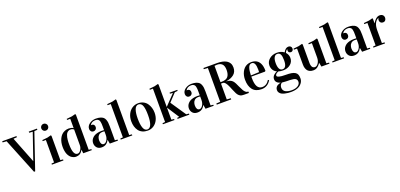

<svg xmlns="http://www.w3.org/2000/svg" viewBox="5 -1964 7144 3431"><g transform="rotate(-20 3577.0 -248.5)"><path d="M185.5 -669.9 379.9 -174.8H381.8L551.8 -669.9L485.8 -674.8V-696.8H641.6V-674.8L582.5 -669.9L350.6 9.8H328.6L54.7 -669.9L-19 -674.8V-696.8H252V-674.8Z M841.8 -485.8V-24.9L892.1 -20V0H671.9V-20L722.2 -24.9V-451.2H662.1V-471.2L764.2 -481.9L833 -500ZM715.3 -673.3Q715.3 -700.2 734.1 -719Q752.9 -737.8 779.8 -737.8Q806.6 -737.8 825.7 -719Q844.7 -700.2 844.7 -673.3Q844.7 -646.5 825.9 -627.4Q807.1 -608.4 779.8 -608.4Q752.9 -608.4 734.1 -627.2Q715.3 -646 715.3 -673.3Z M1261.2 -69.3H1260.3Q1231.9 -21 1201.2 -3.2Q1170.4 14.6 1127.4 14.6Q1116.2 14.6 1103.5 12.2Q1090.8 9.8 1074.2 2.7Q1057.6 -4.4 1042.2 -15.4Q1026.9 -26.4 1011.7 -45.9Q996.6 -65.4 985.4 -90.3Q974.1 -115.2 967.3 -152.1Q960.4 -189 960.4 -232.9Q960.4 -275.4 968.3 -314.5Q976.1 -353.5 993.2 -388.4Q1010.3 -423.3 1035.2 -449Q1060.1 -474.6 1096.4 -489.7Q1132.8 -504.9 1176.8 -504.9Q1195.3 -504.9 1220.5 -498.8Q1245.6 -492.7 1260.7 -480V-658.2H1200.7V-678.2L1302.7 -689L1371.6 -707L1380.9 -692.9V-24.9L1430.7 -20V0H1267.6ZM1260.7 -156.7V-456.1Q1232.9 -477.1 1198.7 -477.1Q1176.3 -477.1 1158.4 -467.8Q1140.6 -458.5 1128.9 -444.3Q1117.2 -430.2 1108.9 -408.4Q1100.6 -386.7 1096.2 -366.7Q1091.8 -346.7 1089.1 -320.8Q1086.4 -294.9 1085.9 -277.3Q1085.4 -259.8 1085.4 -237.8Q1085.4 -26.4 1172.9 -26.4Q1207.5 -26.4 1234.1 -67.9Q1260.7 -109.4 1260.7 -156.7Z M1613.8 -116.2Q1613.8 -77.1 1628.4 -53Q1643.1 -28.8 1671.4 -28.8Q1704.6 -28.8 1731.7 -70.3Q1758.8 -111.8 1758.8 -171.9V-239.3Q1739.3 -241.7 1727.1 -241.7Q1701.7 -241.7 1681.9 -234.9Q1662.1 -228 1650.4 -216.3Q1638.7 -204.6 1630.9 -191.7Q1623 -178.7 1619.6 -163.1Q1616.2 -147.5 1615 -137.2Q1613.8 -127 1613.8 -116.2ZM1759.8 -77.1H1758.8Q1734.9 -30.8 1700.9 -8.1Q1667 14.6 1618.7 14.6Q1559.1 14.6 1527.3 -21Q1495.6 -56.6 1495.6 -106Q1495.6 -129.9 1503.2 -152.1Q1510.7 -174.3 1527.8 -194.8Q1544.9 -215.3 1569.8 -230.5Q1594.7 -245.6 1631.6 -254.6Q1668.5 -263.7 1713.4 -263.7Q1737.3 -263.7 1758.8 -261.7V-329.1Q1758.8 -361.3 1757.6 -381.3Q1756.3 -401.4 1751.5 -422.6Q1746.6 -443.8 1737.5 -455.3Q1728.5 -466.8 1712.2 -474.4Q1695.8 -481.9 1672.4 -481.9Q1601.1 -481.9 1568.4 -425.8V-423.8Q1576.2 -425.3 1583.5 -425.3Q1608.9 -425.3 1623.5 -409.7Q1638.2 -394 1638.2 -364.7Q1638.2 -339.4 1620.6 -322Q1603 -304.7 1576.7 -304.7Q1547.9 -304.7 1531.2 -324.2Q1514.6 -343.8 1514.6 -370.1Q1514.6 -427.7 1567.6 -466.3Q1620.6 -504.9 1689.5 -504.9Q1738.3 -504.9 1772.7 -494.6Q1807.1 -484.4 1827.6 -467.5Q1848.1 -450.7 1859.6 -421.6Q1871.1 -392.6 1874.8 -362.3Q1878.4 -332 1878.4 -288.1V-24.9L1928.7 -20V0H1773.4Z M2150.9 -692.9V-24.9L2201.2 -20V0H1981V-20L2031.2 -24.9V-658.2H1971.2V-678.2L2073.2 -689L2142.1 -707Z M2494.6 -504.9Q2548.3 -504.9 2591.6 -482.7Q2634.8 -460.4 2660.9 -423.3Q2687 -386.2 2700.9 -340.6Q2714.8 -294.9 2714.8 -245.1Q2714.8 -173.3 2687.5 -114.3Q2660.2 -55.2 2609.1 -20.3Q2558.1 14.6 2493.7 14.6Q2436.5 14.6 2392.8 -5.6Q2349.1 -25.9 2322.5 -61.8Q2295.9 -97.7 2282.7 -143.1Q2269.5 -188.5 2269.5 -242.2Q2269.5 -315.9 2298.1 -376Q2326.7 -436 2378.2 -470.5Q2429.7 -504.9 2494.6 -504.9ZM2491.7 -7.3Q2589.8 -7.3 2589.8 -242.2Q2589.8 -301.3 2585.2 -343.8Q2580.6 -386.2 2569.6 -418.7Q2558.6 -451.2 2539.1 -467Q2519.5 -482.9 2491.7 -482.9Q2465.8 -482.9 2446.8 -465.3Q2427.7 -447.8 2416.5 -415.5Q2405.3 -383.3 2399.9 -341.8Q2394.5 -300.3 2394.5 -248Q2394.5 -193.8 2399.9 -151.1Q2405.3 -108.4 2416.5 -75.4Q2427.7 -42.5 2446.8 -24.9Q2465.8 -7.3 2491.7 -7.3Z M2953.1 -692.9V-24.9L3003.4 -20V0H2783.2V-20L2833.5 -24.9V-659.2L2774.4 -658.2L2773.4 -678.2L2875.5 -689L2944.3 -707ZM3179.2 -464.8 3039.1 -315.9 3235.4 -24.9 3286.1 -20V0H3062.5V-20L3102.1 -24.9L2953.1 -254.9V-267.1L3143.1 -464.8L3088.4 -470.2V-490.2H3234.4V-470.2Z M3434.1 -116.2Q3434.1 -77.1 3448.7 -53Q3463.4 -28.8 3491.7 -28.8Q3524.9 -28.8 3552 -70.3Q3579.1 -111.8 3579.1 -171.9V-239.3Q3559.6 -241.7 3547.4 -241.7Q3522 -241.7 3502.2 -234.9Q3482.4 -228 3470.7 -216.3Q3459 -204.6 3451.2 -191.7Q3443.4 -178.7 3439.9 -163.1Q3436.5 -147.5 3435.3 -137.2Q3434.1 -127 3434.1 -116.2ZM3580.1 -77.1H3579.1Q3555.2 -30.8 3521.2 -8.1Q3487.3 14.6 3439 14.6Q3379.4 14.6 3347.7 -21Q3315.9 -56.6 3315.9 -106Q3315.9 -129.9 3323.5 -152.1Q3331.1 -174.3 3348.1 -194.8Q3365.2 -215.3 3390.1 -230.5Q3415 -245.6 3451.9 -254.6Q3488.8 -263.7 3533.7 -263.7Q3557.6 -263.7 3579.1 -261.7V-329.1Q3579.1 -361.3 3577.9 -381.3Q3576.7 -401.4 3571.8 -422.6Q3566.9 -443.8 3557.9 -455.3Q3548.8 -466.8 3532.5 -474.4Q3516.1 -481.9 3492.7 -481.9Q3421.4 -481.9 3388.7 -425.8V-423.8Q3396.5 -425.3 3403.8 -425.3Q3429.2 -425.3 3443.8 -409.7Q3458.5 -394 3458.5 -364.7Q3458.5 -339.4 3440.9 -322Q3423.3 -304.7 3397 -304.7Q3368.2 -304.7 3351.6 -324.2Q3335 -343.8 3335 -370.1Q3335 -427.7 3387.9 -466.3Q3440.9 -504.9 3509.8 -504.9Q3558.6 -504.9 3593 -494.6Q3627.4 -484.4 3647.9 -467.5Q3668.5 -450.7 3679.9 -421.6Q3691.4 -392.6 3695.1 -362.3Q3698.7 -332 3698.7 -288.1V-24.9L3749 -20V0H3593.8Z M4007.3 -665.5V-355Q4012.7 -354.5 4027.3 -354.5Q4114.3 -354.5 4149.7 -396.7Q4185.1 -439 4185.1 -522.9Q4185.1 -564.9 4175 -594.2Q4165 -623.5 4146.5 -639.6Q4127.9 -655.8 4105.5 -662.6Q4083 -669.4 4054.2 -669.4Q4035.2 -669.4 4007.3 -665.5ZM4040 -327.6Q4018.6 -327.6 4007.3 -327.1V-26.9L4082.5 -22V0H3807.1V-22L3882.3 -26.9V-669.9L3807.1 -674.8V-696.8H4067.4Q4121.6 -696.8 4165.3 -687.5Q4209 -678.2 4243.4 -658.2Q4277.8 -638.2 4296.6 -604.2Q4315.4 -570.3 4315.4 -523.9Q4315.4 -440.4 4259.3 -393.8Q4203.1 -347.2 4107.4 -333.5V-332.5Q4148.4 -332 4178.5 -319.3Q4208.5 -306.6 4226.3 -286.9Q4244.1 -267.1 4260.3 -235.8Q4271 -214.4 4290.8 -170.2Q4310.5 -126 4330.1 -91.8Q4345.7 -64 4362.8 -48.8Q4379.9 -33.7 4391.6 -30.3Q4403.3 -26.9 4418.5 -26.9V0H4337.4Q4300.3 0 4278.8 -4.6Q4257.3 -9.3 4236.1 -26.9Q4214.8 -44.4 4198.2 -75.4Q4181.6 -106.4 4159.2 -162.1Q4147.5 -190.9 4141.4 -205.3Q4135.3 -219.7 4124.5 -242.9Q4113.8 -266.1 4105.7 -278.1Q4097.7 -290 4086.7 -303.2Q4075.7 -316.4 4064.2 -322Q4052.7 -327.6 4040 -327.6Z M4832 -272 4818.8 -259.8H4559.1V-230Q4559.1 -17.1 4680.2 -17.1Q4766.1 -17.1 4817.4 -103L4836.4 -91.3Q4773.4 14.6 4657.2 14.6Q4544.9 14.6 4489.5 -54.7Q4434.1 -124 4434.1 -245.1Q4434.1 -283.2 4441.4 -319.6Q4448.7 -356 4465.3 -389.6Q4481.9 -423.3 4505.9 -448.7Q4529.8 -474.1 4565.2 -489.5Q4600.6 -504.9 4643.6 -504.9Q4684.1 -504.9 4716.3 -493.4Q4748.5 -481.9 4770 -461.4Q4791.5 -440.9 4805.7 -411.4Q4819.8 -381.8 4825.9 -347.4Q4832 -313 4832 -272ZM4645.5 -482.9Q4622.1 -482.9 4605.2 -467.5Q4588.4 -452.1 4579.1 -423.3Q4569.8 -394.5 4565.2 -360.6Q4560.5 -326.7 4559.1 -281.7L4716.8 -288.1Q4718.3 -313 4718.3 -335.9Q4718.3 -406.7 4701.4 -444.8Q4684.6 -482.9 4645.5 -482.9Z M5132.3 -504.9Q5213.4 -504.9 5267.1 -462.4Q5306.6 -537.1 5362.3 -537.1Q5390.6 -537.1 5406.5 -521Q5422.4 -504.9 5422.4 -480Q5422.4 -458 5409.4 -443.1Q5396.5 -428.2 5376.5 -428.2Q5354 -428.2 5340.1 -440.7Q5326.2 -453.1 5326.2 -475.1Q5326.2 -490.2 5331.5 -499V-501Q5318.8 -498.5 5306.4 -483.2Q5293.9 -467.8 5285.2 -445.8Q5329.6 -398.4 5329.6 -335.4Q5329.6 -262.2 5273.4 -215.8Q5217.3 -169.4 5131.3 -169.4Q5083.5 -169.4 5045.4 -181.6Q5016.1 -171.4 4999.5 -156Q4982.9 -140.6 4982.9 -124Q4982.9 -79.1 5145 -79.1Q5211.9 -79.1 5254.4 -72Q5296.9 -64.9 5324.2 -47.6Q5351.6 -30.3 5362.5 -2.4Q5373.5 25.4 5373.5 68.8Q5373.5 92.3 5366 115.7Q5358.4 139.2 5340.6 162.1Q5322.8 185.1 5296.4 202.6Q5270 220.2 5229.2 231Q5188.5 241.7 5138.2 241.7Q5107.9 241.7 5079.3 239.3Q5050.8 236.8 5018.1 229Q4985.4 221.2 4961.7 209Q4938 196.8 4922.1 175Q4906.2 153.3 4906.2 125Q4906.2 98.1 4918.7 77.1Q4931.2 56.2 4949.7 45.2Q4968.3 34.2 4985.1 28.6Q5002 22.9 5015.1 22.9V22Q4924.3 -5.4 4924.3 -76.2Q4924.3 -118.7 4954.8 -149.4Q4985.4 -180.2 5020.5 -190.4V-191.4Q4976.1 -211.9 4953.1 -249.8Q4930.2 -287.6 4930.2 -334.5Q4930.2 -407.2 4988.5 -456.1Q5046.9 -504.9 5132.3 -504.9ZM5319.3 110.8Q5319.3 80.6 5302.2 63.5Q5285.2 46.4 5253.2 40.8Q5221.2 35.2 5188.5 34.4Q5155.8 33.7 5110.4 32.7Q5064.9 31.7 5035.2 26.9L5034.7 27.3Q4993.2 57.1 4993.2 109.9Q4993.2 140.1 5007.6 161.9Q5022 183.6 5046.6 194.8Q5071.3 206.1 5098.1 211.2Q5125 216.3 5156.2 216.3Q5231.4 216.3 5275.4 187Q5319.3 157.7 5319.3 110.8ZM5130.4 -191.4Q5209.5 -191.4 5209.5 -334.5Q5209.5 -411.6 5191.4 -447.3Q5173.3 -482.9 5132.3 -482.9Q5092.8 -482.9 5071.5 -444.8Q5050.3 -406.7 5050.3 -337.4Q5050.3 -266.6 5070.6 -229Q5090.8 -191.4 5130.4 -191.4Z M5797.4 0 5782.7 -75.2H5780.8Q5768.1 -56.6 5756.8 -43.7Q5745.6 -30.8 5728.5 -15.9Q5711.4 -1 5689.2 6.8Q5667 14.6 5641.6 14.6Q5624 14.6 5607.4 11.7Q5590.8 8.8 5570.1 -1.2Q5549.3 -11.2 5534.4 -28.1Q5519.5 -44.9 5509 -75.4Q5498.5 -106 5498.5 -147V-451.2H5438.5V-471.2L5540.5 -481.9L5609.4 -500L5618.7 -485.8V-133.3Q5618.7 -104.5 5624.8 -84Q5630.9 -63.5 5638.4 -53.5Q5646 -43.5 5657.5 -37.8Q5668.9 -32.2 5675.3 -31.5Q5681.6 -30.8 5689.5 -30.8Q5723.6 -30.8 5752.2 -74Q5780.8 -117.2 5780.8 -180.2V-451.2H5720.7V-471.2L5822.8 -481.9L5891.6 -500L5900.4 -485.8V-24.9L5950.7 -20V0Z M6178.7 -692.9V-24.9L6229 -20V0H6008.8V-20L6059.1 -24.9V-658.2H5999V-678.2L6101.1 -689L6169.9 -707Z M6411.6 -116.2Q6411.6 -77.1 6426.3 -53Q6440.9 -28.8 6469.2 -28.8Q6502.4 -28.8 6529.5 -70.3Q6556.6 -111.8 6556.6 -171.9V-239.3Q6537.1 -241.7 6524.9 -241.7Q6499.5 -241.7 6479.7 -234.9Q6460 -228 6448.2 -216.3Q6436.5 -204.6 6428.7 -191.7Q6420.9 -178.7 6417.5 -163.1Q6414.1 -147.5 6412.8 -137.2Q6411.6 -127 6411.6 -116.2ZM6557.6 -77.1H6556.6Q6532.7 -30.8 6498.8 -8.1Q6464.8 14.6 6416.5 14.6Q6356.9 14.6 6325.2 -21Q6293.5 -56.6 6293.5 -106Q6293.5 -129.9 6301 -152.1Q6308.6 -174.3 6325.7 -194.8Q6342.8 -215.3 6367.7 -230.5Q6392.6 -245.6 6429.4 -254.6Q6466.3 -263.7 6511.2 -263.7Q6535.2 -263.7 6556.6 -261.7V-329.1Q6556.6 -361.3 6555.4 -381.3Q6554.2 -401.4 6549.3 -422.6Q6544.4 -443.8 6535.4 -455.3Q6526.4 -466.8 6510 -474.4Q6493.7 -481.9 6470.2 -481.9Q6398.9 -481.9 6366.2 -425.8V-423.8Q6374 -425.3 6381.3 -425.3Q6406.7 -425.3 6421.4 -409.7Q6436 -394 6436 -364.7Q6436 -339.4 6418.5 -322Q6400.9 -304.7 6374.5 -304.7Q6345.7 -304.7 6329.1 -324.2Q6312.5 -343.8 6312.5 -370.1Q6312.5 -427.7 6365.5 -466.3Q6418.5 -504.9 6487.3 -504.9Q6536.1 -504.9 6570.6 -494.6Q6605 -484.4 6625.5 -467.5Q6646 -450.7 6657.5 -421.6Q6668.9 -392.6 6672.6 -362.3Q6676.3 -332 6676.3 -288.1V-24.9L6726.6 -20V0H6571.3Z M7051.8 -463.9V-466.8Q7016.1 -459 6986.3 -408Q6956.5 -356.9 6956.5 -268.1V-24.9L7006.8 -20V0H6786.6V-20L6836.9 -24.9V-451.2H6776.9V-471.2L6878.9 -481.9L6947.8 -500L6954.6 -485.8V-401.9H6956.5Q6976.1 -441.4 7011.5 -473.1Q7046.9 -504.9 7085.9 -504.9Q7123.5 -504.9 7144.5 -484.6Q7165.5 -464.4 7165.5 -430.7Q7165.5 -402.8 7148.7 -383.8Q7131.8 -364.7 7104 -364.7Q7075.2 -364.7 7058.1 -382.6Q7041 -400.4 7041 -425.8Q7041 -451.2 7051.8 -463.9Z"/></g></svg>

Font: VidalokaRegular
Style: Regular
Weight: 400
Designer: Cyreal (www.cyreal.org)
Foundry: Cyreal (www.cyreal.org)
Version: Version 1.000